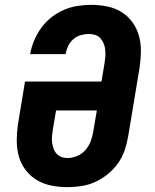

<svg xmlns="http://www.w3.org/2000/svg" viewBox="-20 -763 640 791"><path d="M258 8Q224 8 191.5 1.5Q159 -5 132 -21Q105 -37 85.5 -62.5Q66 -88 57.5 -119Q49 -150 49 -183.5Q49 -217 54 -251L83 -427H398L411 -504Q413 -517 414 -531Q415 -545 413.5 -558.5Q412 -572 407 -584Q402 -596 393.5 -605.5Q385 -615 372.5 -619Q360 -623 346 -623Q329 -623 312 -618Q295 -613 281.5 -601Q268 -589 260.5 -573Q253 -557 250 -540H104Q109 -568 120.5 -595.5Q132 -623 149.5 -647.5Q167 -672 191 -691Q215 -710 242.5 -722Q270 -734 299 -738.5Q328 -743 356 -743Q389 -743 421.5 -736.5Q454 -730 480.5 -713.5Q507 -697 525.5 -671.5Q544 -646 552.5 -615Q561 -584 560.5 -551Q560 -518 555 -484L508 -201Q503 -172 493.5 -144Q484 -116 466.5 -91Q449 -66 424.5 -46Q400 -26 372.5 -13.5Q345 -1 315.5 3.5Q286 8 258 8ZM258 -112Q278 -112 298 -120.5Q318 -129 332 -145Q346 -161 353.5 -180.5Q361 -200 364 -220L379 -308H211L198 -231Q196 -218 194.5 -204.5Q193 -191 194.5 -178Q196 -165 200 -152.5Q204 -140 212.5 -130.5Q221 -121 232.5 -116.5Q244 -112 258 -112Z"/></svg>

Font: Iosevka Heavy Extended
Style: Italic
Weight: 900
Width: 7
Italic angle: -9°
Monospace: yes
Designer: Belleve Invis
Foundry: Belleve Invis
Version: Version 32.5.0; ttfautohint (v1.8.4)